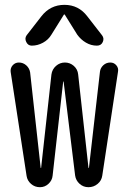

<svg xmlns="http://www.w3.org/2000/svg" viewBox="-20 -780 540 800"><path d="M343.8 -711.9 405.3 -632.8Q415 -620.1 408.2 -605Q401.4 -589.8 383.8 -589.8Q359.4 -589.8 337.9 -602.5Q316.4 -615.2 301.8 -635.7L250 -718.8Q250 -719.7 248 -719.7Q246.1 -719.7 246.1 -718.8L194.3 -635.7Q181.6 -614.3 159.2 -602.1Q136.7 -589.8 112.3 -589.8Q96.7 -589.8 89.4 -605Q82 -620.1 90.8 -632.8L152.3 -711.9Q189.5 -759.8 248.5 -759.8Q307.6 -759.8 343.8 -711.9ZM90.8 -46.9 24.4 -480.5Q22.5 -496.1 32.7 -507.8Q43 -519.5 58.6 -519.5Q76.2 -519.5 89.4 -507.8Q102.5 -496.1 105.5 -478.5L149.4 -81.1Q149.4 -80.1 150.4 -80.1Q151.4 -80.1 151.4 -81.1L194.3 -469.7Q197.3 -491.2 213.4 -505.4Q229.5 -519.5 250.5 -519.5Q271.5 -519.5 287.6 -505.4Q303.7 -491.2 305.7 -469.7L348.6 -81.1Q348.6 -80.1 349.6 -80.1Q350.6 -80.1 350.6 -81.1L396.5 -481.4Q398.4 -497.1 410.6 -508.3Q422.9 -519.5 439.5 -519.5Q455.1 -519.5 464.8 -507.8Q474.6 -496.1 471.7 -481.4L406.2 -48.8Q403.3 -27.3 386.7 -13.7Q370.1 0 348.6 0Q327.1 0 311.5 -14.2Q295.9 -28.3 293 -48.8L245.1 -439.5Q245.1 -440.4 244.1 -440.4Q243.2 -440.4 243.2 -439.5L199.2 -47.9Q197.3 -28.3 182.1 -14.2Q167 0 146.5 0Q125 0 109.4 -13.7Q93.8 -27.3 90.8 -46.9Z"/></svg>

Font: Rounded-X Mgen+ 1m regular
Style: Regular
Weight: 400
Designer: [Source Han Sans]
Ryoko NISHIZUKA  (kana & ideographs); Paul D. Hunt (Latin, Greek & Cyrillic); Wenlong ZHANG  (bopomofo
Version: Version 1.059.20150602